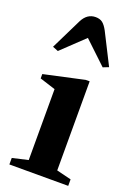

<svg xmlns="http://www.w3.org/2000/svg" viewBox="-160 -911 677 972"><g transform="rotate(20 178.0 -425.0)"><path d="M23.5 0V-35L108 -54.5V-436.5L23.5 -463.5V-487L240.5 -534.5H261.5V-54.5L340.5 -35V0ZM57.5 -623.5 27.5 -635.5 109.5 -802.5Q134 -850.5 179.5 -850.5Q202.5 -850.5 216.8 -839.5Q231 -828.5 245 -802.5L329.5 -635.5L299 -623.5L178 -738Z"/></g></svg>

Font: Libre Caslon Text
Style: Bold
Weight: 700
Designer: Pablo Impallari, Rodrigo Fuenzalida, Katja Schimmel
Foundry: Pablo Impallari, Rodrigo Fuenzalida
Version: Version 2.000